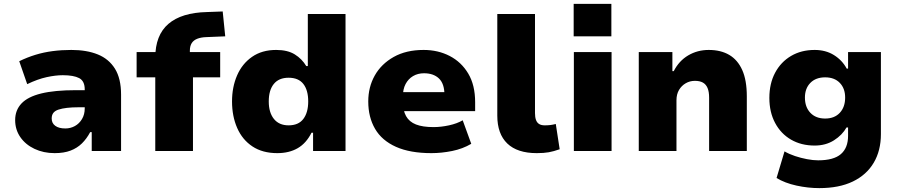

<svg xmlns="http://www.w3.org/2000/svg" viewBox="-20 -777 4623 988"><path d="M261 11Q204 11 157.5 -11Q111 -33 84.5 -71.5Q58 -110 58 -159Q58 -210 90.5 -244.5Q123 -279 192 -296Q261 -313 371 -313H439V-225H385Q351 -225 325 -222Q299 -219 281 -213Q263 -207 254.5 -196Q246 -185 246 -167Q246 -143 264.5 -129.5Q283 -116 316 -116Q343 -116 365.5 -128.5Q388 -141 402 -164.5Q416 -188 416 -219V-317Q416 -360 387.5 -375Q359 -390 303 -390Q266 -390 220 -380Q174 -370 120 -344L79 -462Q120 -482 162.5 -495Q205 -508 251 -514Q297 -520 347 -520Q426 -520 483 -497Q540 -474 571.5 -423.5Q603 -373 603 -290V0H452V-97H444Q426 -63 401.5 -39Q377 -15 343 -2Q309 11 261 11Z M779 0V-379H683V-509H833L779 -453V-480Q779 -596 846.5 -654Q914 -712 1045 -715L1126 -718L1139 -590L1041 -586Q1014 -585 995 -577.5Q976 -570 966.5 -555Q957 -540 957 -516V-507L946 -509H1113V-379H973V0Z M1407 11Q1331 11 1279 -23.5Q1227 -58 1200.5 -118.5Q1174 -179 1174 -255Q1174 -329 1200 -389Q1226 -449 1277 -484.5Q1328 -520 1401 -520Q1460 -520 1497 -497Q1534 -474 1556 -437H1564V-705H1758V0H1591V-94H1583Q1556 -40 1512 -14.5Q1468 11 1407 11ZM1465 -132Q1516 -132 1541 -165Q1566 -198 1566 -255Q1566 -313 1541 -345Q1516 -377 1465 -377Q1415 -377 1389 -345Q1363 -313 1363 -255Q1363 -198 1389.5 -165Q1416 -132 1465 -132Z M2200 11Q2090 11 2017.5 -21.5Q1945 -54 1910 -114Q1875 -174 1875 -255Q1875 -329 1908.5 -388.5Q1942 -448 2006 -484Q2070 -520 2160 -520Q2234 -520 2294 -489Q2354 -458 2389.5 -398.5Q2425 -339 2425 -251V-205H2029V-303H2275L2267 -289Q2267 -346 2239 -373Q2211 -400 2162 -400Q2130 -400 2105.5 -385.5Q2081 -371 2067 -344.5Q2053 -318 2053 -279V-257Q2053 -209 2069.5 -179.5Q2086 -150 2120.5 -136.5Q2155 -123 2211 -123Q2249 -123 2290.5 -132Q2332 -141 2361 -158L2405 -37Q2361 -11 2306.5 0Q2252 11 2200 11Z M2742 11Q2642 11 2590.5 -38.5Q2539 -88 2539 -182V-705H2733V-195Q2733 -174 2738 -160Q2743 -146 2754 -139Q2765 -132 2783 -132Q2799 -132 2811.5 -133.5Q2824 -135 2840 -139L2860 -9Q2829 2 2804 6.5Q2779 11 2742 11Z M2932 -590V-757H3126V-590ZM2933 0V-509H3127V0Z M3267 0V-509H3440V-411H3447Q3474 -464 3521.5 -492Q3569 -520 3627 -520Q3689 -520 3732.5 -494.5Q3776 -469 3799.5 -416.5Q3823 -364 3823 -281V0H3629V-275Q3629 -305 3621 -324Q3613 -343 3597 -352Q3581 -361 3556 -361Q3530 -361 3508.5 -348.5Q3487 -336 3474 -314Q3461 -292 3461 -261V0Z M4196 191Q4138 191 4078.5 178Q4019 165 3976 139L4017 2Q4041 16 4071 26Q4101 36 4132.5 42Q4164 48 4190 48Q4270 48 4307 16Q4344 -16 4344 -78V-121H4336Q4314 -82 4271.5 -55Q4229 -28 4172 -28Q4103 -28 4050.5 -58.5Q3998 -89 3968.5 -144.5Q3939 -200 3939 -273Q3939 -347 3968.5 -402.5Q3998 -458 4050.5 -489Q4103 -520 4172 -520Q4229 -520 4271.5 -493.5Q4314 -467 4337 -424H4344V-509H4513V-87Q4513 -2 4476 60.5Q4439 123 4368.5 157Q4298 191 4196 191ZM4226 -167Q4274 -167 4301.5 -196.5Q4329 -226 4329 -275Q4329 -322 4301.5 -350.5Q4274 -379 4226 -379Q4178 -379 4150 -350.5Q4122 -322 4122 -275Q4122 -226 4150 -196.5Q4178 -167 4226 -167Z"/></svg>

Font: Nunito Sans 6pt Black
Style: Regular
Weight: 900
Version: Version 3.101;gftools[0.9.27]